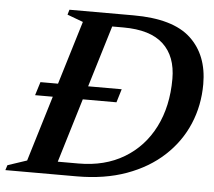

<svg xmlns="http://www.w3.org/2000/svg" viewBox="-73 -724 867 778"><g transform="rotate(5 360.0 -335.0)"><path d="M70 -313 87 -367.5H158.5L237 -625.5L172.5 -649.5L178.5 -670H439Q600 -670 672.5 -602.5Q745 -535 745 -417Q745 -330 713 -254.5Q681 -179 619.2 -121.8Q557.5 -64.5 468.5 -32.2Q379.5 0 266.5 0H-23.5L-17 -20.5L61 -46.5L142 -313ZM269.5 -52.5Q376 -52.5 454.5 -99.5Q533 -146.5 575.8 -231Q618.5 -315.5 618.5 -427Q618.5 -519 565.2 -568.2Q512 -617.5 402.5 -617.5H357L281 -367.5H417.5L401 -313H264L185 -52.5Z"/></g></svg>

Font: Newsreader Text SemiBold
Style: Italic
Weight: 600
Italic angle: -17°
Designer: Hugues Gentile
Foundry: Production Type
Version: Version 1.001